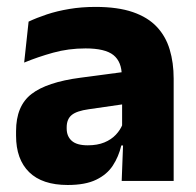

<svg xmlns="http://www.w3.org/2000/svg" viewBox="-20 -524 567 556"><path d="M332.4 0 337.1 -123 333.6 -130.7V-284L332.7 -303.9Q332.7 -345.1 308.5 -364.5Q284.3 -383.8 227.8 -383.8Q178.3 -383.8 133.8 -371.4Q89.3 -359 50 -342.8L62.8 -461.4Q86.3 -472.5 115.7 -482.3Q145.2 -492.1 180.6 -498Q215.9 -504 256.4 -504Q321 -504 364.6 -489Q408.1 -474 434 -446.4Q460 -418.8 471.4 -380.6Q482.9 -342.5 482.9 -296.4V0ZM176 11.7Q102.4 11.7 64.5 -25.4Q26.5 -62.6 26.5 -131V-144.3Q26.5 -217.1 71.1 -251.7Q115.8 -286.3 213.3 -299L345.3 -316.5L354.3 -224.6L237.3 -207.7Q201.8 -202.8 187.5 -190.8Q173.1 -178.8 173.1 -155.4V-151.8Q173.1 -129.5 187.6 -116.4Q202.1 -103.2 234.1 -103.2Q262 -103.2 282.1 -111.5Q302.3 -119.8 315.4 -133.8Q328.6 -147.7 335.1 -164.4L356.6 -102.7H331.3Q323.6 -70.3 306.7 -44.5Q289.8 -18.6 258.4 -3.5Q227.1 11.7 176 11.7Z"/></svg>

Font: Anek Gujarati Medium
Style: Regular
Weight: 500
Designer: Mrunmayee Ghaisas (Gujarati), Yesha Goshar (Latin)
Foundry: Ek Type
Version: Version 1.003